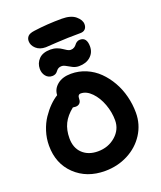

<svg xmlns="http://www.w3.org/2000/svg" viewBox="-192 -1193 1124 1342"><g transform="rotate(-20 370.0 -522.0)"><path d="M259.8 -924.8Q214.8 -924.8 188 -949.5Q161.1 -974.1 161.1 -1005.9Q161.1 -1026.4 174.1 -1040.8Q187 -1055.2 222.2 -1060.1Q323.2 -1074.2 432.1 -1074.2Q499.5 -1074.2 534.2 -1044.9Q568.8 -1015.6 568.8 -983.9Q568.8 -961.4 556.2 -948.2Q543.5 -935.1 521 -935.1Q422.9 -935.1 342.8 -929.9Q262.7 -924.8 259.8 -924.8ZM433.1 -721.2Q409.2 -721.2 387.9 -731.7Q366.7 -742.2 349.4 -752.7Q332 -763.2 316.9 -763.2Q304.2 -763.2 295.4 -758.8Q286.6 -754.4 281.2 -748Q275.9 -741.7 270.5 -735.4Q265.1 -729 255.9 -724.6Q246.6 -720.2 233.9 -720.2Q204.6 -720.2 186.3 -742.4Q168 -764.6 168 -796.9Q168 -838.9 197 -868.9Q226.1 -898.9 284.2 -898.9Q308.6 -898.9 330.6 -890.9Q352.5 -882.8 365.2 -873.5Q377.9 -864.3 392.1 -856.2Q406.2 -848.1 417 -848.1Q432.6 -848.1 443.8 -855.2Q455.1 -862.3 460.7 -870.6Q466.3 -878.9 476.6 -886Q486.8 -893.1 501 -893.1Q551.8 -893.1 551.8 -825.2Q551.8 -779.3 519 -750.2Q486.3 -721.2 433.1 -721.2ZM354 29.8Q218.8 29.8 131.8 -53.5Q44.9 -136.7 44.9 -270Q44.9 -324.7 61.5 -376.5Q78.1 -428.2 104.7 -467.5Q131.3 -506.8 160.4 -535.9Q189.5 -564.9 219.2 -583Q220.7 -628.9 258.8 -659.9Q296.9 -690.9 360.8 -690.9Q418.9 -690.9 471.7 -668.5Q524.4 -646 564.7 -606.4Q605 -566.9 634.5 -515.1Q664.1 -463.4 679.4 -402.8Q694.8 -342.3 694.8 -279.8Q694.8 -193.4 649.2 -122.1Q603.5 -50.8 525.4 -10.5Q447.3 29.8 354 29.8ZM196.8 -270Q196.8 -198.2 240 -157.2Q283.2 -116.2 354 -116.2Q431.2 -116.2 485.6 -163.6Q540 -210.9 540 -279.8Q540 -340.3 518.1 -400.1Q496.1 -460 458 -499Q419.9 -538.1 377.9 -538.1Q355 -538.1 355 -505.9Q355 -485.4 343.8 -474.1Q332.5 -462.9 314 -462.9Q306.6 -462.9 293 -464.8Q242.2 -424.3 219.5 -377.9Q196.8 -331.5 196.8 -270Z"/></g></svg>

Font: Shantell Sans Bouncy
Style: Bold
Weight: 700
Designer: Stephen Nixon, Anya Danilova, Shantell Martin
Foundry: Arrow Type
Version: Version 1.006;[9816181b4]